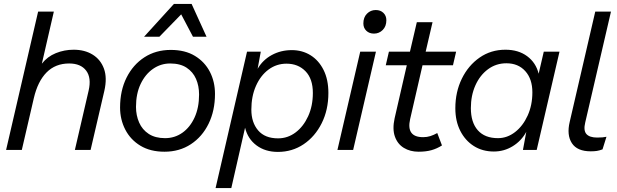

<svg xmlns="http://www.w3.org/2000/svg" viewBox="-20 -763 3141 977"><path d="M11 0 174 -704H254L193 -439Q221 -475 264 -492.5Q307 -510 355 -510Q411 -510 451.5 -485Q492 -460 509 -413.5Q526 -367 511 -301L441 0H361L431 -302Q446 -367 418.5 -403.5Q391 -440 332 -440Q262 -440 217 -394.5Q172 -349 152 -263L91 0Z M817 9Q745 9 694.5 -21.5Q644 -52 617.5 -103.5Q591 -155 591 -216Q591 -302 624 -368Q657 -434 715 -471.5Q773 -509 849 -509Q922 -509 972 -478.5Q1022 -448 1048 -397.5Q1074 -347 1074 -285Q1074 -200 1041.5 -133.5Q1009 -67 951 -29Q893 9 817 9ZM820 -60Q869 -60 908 -87.5Q947 -115 970 -165Q993 -215 993 -282Q993 -326 977.5 -361.5Q962 -397 929.5 -418.5Q897 -440 846 -440Q798 -440 758.5 -412.5Q719 -385 695.5 -335.5Q672 -286 672 -219Q672 -176 688 -139.5Q704 -103 737 -81.5Q770 -60 820 -60ZM713 -576 865 -743H955L1031 -576H962L902 -690L791 -576Z M1077 194 1237 -500H1307L1291 -413Q1317 -458 1363 -483Q1409 -508 1465 -508Q1518 -508 1560 -482Q1602 -456 1626.5 -407Q1651 -358 1651 -290Q1651 -204 1617 -136Q1583 -68 1525 -29Q1467 10 1394 10Q1330 10 1285.5 -23Q1241 -56 1227 -113L1157 194ZM1395 -59Q1444 -59 1484 -89Q1524 -119 1548 -171.5Q1572 -224 1572 -290Q1572 -362 1534.5 -400.5Q1497 -439 1438 -439Q1387 -439 1346.5 -409Q1306 -379 1282.5 -326Q1259 -273 1259 -205Q1259 -140 1293.5 -99.5Q1328 -59 1395 -59Z M1893 -500 1777 0H1697L1813 -500ZM1883 -592Q1859 -592 1844 -606.5Q1829 -621 1829 -644Q1829 -675 1847.5 -693.5Q1866 -712 1892 -712Q1916 -712 1931 -697.5Q1946 -683 1946 -660Q1946 -629 1927.5 -610.5Q1909 -592 1883 -592Z M2110 9Q2067 9 2035 -10.5Q2003 -30 1989.5 -68Q1976 -106 1988 -161L2050 -431H1943L1959 -500H2066L2101 -650H2181L2146 -500H2301L2285 -431H2130L2067 -157Q2046 -65 2133 -65Q2153 -65 2170 -70.5Q2187 -76 2205 -86L2229 -23Q2204 -7 2176 1Q2148 9 2110 9Z M2493 8Q2435 8 2391 -20Q2347 -48 2322 -97.5Q2297 -147 2297 -212Q2297 -295 2330 -362.5Q2363 -430 2420.5 -470Q2478 -510 2552 -510Q2618 -510 2662.5 -477Q2707 -444 2721 -388L2747 -500H2827L2711 0H2641L2658 -92Q2633 -46 2589 -19Q2545 8 2493 8ZM2514 -60Q2561 -60 2601 -91Q2641 -122 2665 -175Q2689 -228 2689 -293Q2689 -361 2653 -401Q2617 -441 2557 -441Q2504 -441 2463 -410.5Q2422 -380 2399 -328.5Q2376 -277 2376 -213Q2376 -140 2411.5 -100Q2447 -60 2514 -60Z M2986 7Q2917 7 2890 -34.5Q2863 -76 2879 -143L3009 -704H3089L2958 -140Q2948 -99 2964 -81Q2980 -63 3019 -63Q3049 -63 3066 -67L3046 -3Q3030 3 3017 5Q3004 7 2986 7Z"/></svg>

Font: Prodigy Sans
Style: Italic
Weight: 400
Italic angle: -13°
Designer: Wei Huang
Foundry: Wei Huang
Version: Version 1.003; ttfautohint (v1.8.3)